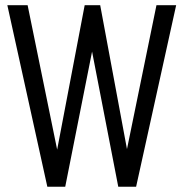

<svg xmlns="http://www.w3.org/2000/svg" viewBox="-20 -707 693 727"><path d="M159.2 0H227L328.6 -511.6L427.8 0H495.4L647 -687.2H572.4L460.8 -142.4L359.4 -687.2H300.6L196.4 -140.4L84.6 -687.2H7.8Z"/></svg>

Font: Secuela Light
Style: Regular
Weight: 300
Designer: Fernando Haro
Foundry: deFharo
Version: Version 1.708